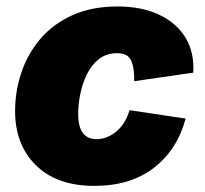

<svg xmlns="http://www.w3.org/2000/svg" viewBox="-20 -573 642 602"><path d="M275.9 9.8Q158.2 9.8 92.8 -54.7Q27.3 -119.1 27.3 -225.1Q27.3 -286.6 46.9 -345.2Q66.4 -403.8 106.2 -450.7Q146 -497.6 206.5 -525.1Q267.1 -552.7 348.6 -552.7Q423.8 -552.7 478.5 -527.1Q533.2 -501.5 561.5 -455.1Q589.8 -408.7 585.9 -345.2L400.9 -318.4Q401.4 -361.3 390.9 -383.8Q380.4 -406.2 347.7 -406.2Q313.5 -406.2 289.8 -387.5Q266.1 -368.7 252 -338.9Q237.8 -309.1 231.4 -276.4Q225.1 -243.7 225.1 -215.8Q225.1 -136.7 282.7 -136.7Q314.9 -136.7 343.8 -159.9Q372.6 -183.1 386.2 -227.5L562 -201.2Q536.1 -104 462.9 -47.1Q389.6 9.8 275.9 9.8Z"/></svg>

Font: Inter Black
Style: Italic
Weight: 900
Italic angle: -9.39999°
Designer: Rasmus Andersson
Foundry: rsms
Version: Version 4.000;git-a52131595